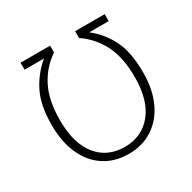

<svg xmlns="http://www.w3.org/2000/svg" viewBox="-155 -838 1001 1002"><g transform="rotate(-30 345.5 -336.5)"><path d="M70 -320Q70 -440 108 -515Q146 -590 209 -642H92V-684H270V-643Q200 -596 160 -518.5Q120 -441 120 -320Q120 -181 180.5 -106Q241 -31 345 -31Q448 -31 509.5 -106.5Q571 -182 571 -320Q571 -441 531 -518.5Q491 -596 421 -643V-684H599V-642H482Q546 -592 583.5 -517.5Q621 -443 621 -320Q621 -219 586.5 -144.5Q552 -70 489.5 -29.5Q427 11 345 11Q262 11 200 -29Q138 -69 104 -143.5Q70 -218 70 -320Z"/></g></svg>

Font: FiraGO ExtraLight
Style: Regular
Weight: 200
Designer: bBox Type
Foundry: bBox Type GmbH
Version: Version 1.001